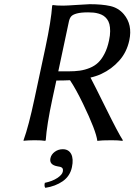

<svg xmlns="http://www.w3.org/2000/svg" viewBox="-20 -672 644 920"><path d="M280.8 43Q309.1 43 321.3 66.4Q333 89.8 324.7 128.9Q315.9 171.4 280.8 196.3Q245.6 220.7 197.3 228Q190.9 220.7 194.8 204.1Q231.4 196.3 254.6 180.9Q277.8 165.5 280.8 150.9Q283.7 137.2 277.1 131.8Q270.5 126.5 255.4 125Q214.8 117.7 221.7 85.9Q225.6 67.9 242.4 55.4Q259.3 43 280.8 43ZM402.3 -612.8Q367.7 -612.8 348.1 -607.4Q328.6 -602.1 321 -593.3Q313.5 -584.5 310.1 -568.8L259.3 -330.1H307.1Q338.4 -330.1 362.3 -333.5Q386.2 -336.9 409.9 -346.4Q433.6 -356 450.4 -372.1Q467.3 -388.2 481 -415Q494.6 -440.9 502.4 -478Q507.8 -502.9 507.8 -522.5Q507.8 -542.5 504.2 -556.4Q500.5 -570.3 492.7 -580.6Q484.9 -590.8 475.3 -596.9Q465.8 -603 453.1 -606.7Q440.4 -610.4 428.5 -611.6Q416.5 -612.8 402.3 -612.8ZM250 -286.1 231.4 -200.2Q204.1 -73.2 199.2 0L196.3 2.9Q180.2 0 146 0Q130.4 0 117.2 0.7Q104 1.5 98.6 2L93.3 2.9L92.8 0Q117.2 -66.9 145.5 -200.2L197.8 -444.8Q225.1 -573.2 230 -645L232.9 -647.9Q249 -645 283.2 -645Q298.8 -645 348.4 -648.4Q397.9 -651.9 409.7 -651.9Q469.2 -651.9 508.3 -643.1Q547.4 -634.3 573.2 -604Q615.7 -553.7 599.6 -479Q587.4 -421.4 550.8 -380.9Q515.1 -340.8 465.8 -317.9Q441.4 -306.6 413.6 -300.3Q429.2 -271.5 488.3 -151.9Q547.4 -32.2 568.8 0L566.4 2.9Q546.9 0 515.1 0Q465.8 0 446.3 2.9Q440.9 -44.4 377.4 -175.8Q342.8 -247.1 315.4 -287.6Q286.1 -286.1 250 -286.1Z"/></svg>

Font: Linux Biolinum G
Style: Italic
Weight: 400
Italic angle: -12°
Designer: Philipp H. Poll
Foundry: Philipp H. Poll
Version: Version 0.5.1